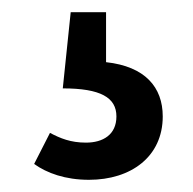

<svg xmlns="http://www.w3.org/2000/svg" viewBox="-20 -37 316 315"><path d="M154 -17H96L83 108C145 108 171 123 171 154C171 184 149 197 121 197C96 197 79 190 62 181L36 232C57 247 87 258 126 258C195 258 247 220 247 154C247 106 218 72 154 65Z"/></svg>

Font: Glow Sans SC Condensed Medium
Style: Regular
Weight: 600
Width: 3
Designer: Ryoko NISHIZUKA (kana, bopomofo & ideographs); Paul D. Hunt (Latin, Greek & Cyrillic); Sandoll Communications, Soo-young
Version: Version 0.93